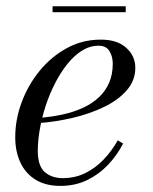

<svg xmlns="http://www.w3.org/2000/svg" viewBox="-20 -600 502 630"><path d="M178 10Q130 10 97 -10.2Q64 -30.5 47 -66.5Q30 -102.5 30 -150Q30 -207.5 51 -264.2Q72 -321 110 -367.5Q148 -414 199.2 -442Q250.5 -470 310.5 -470Q364.5 -470 394.2 -443.2Q424 -416.5 424 -377Q424 -336 396 -303.8Q368 -271.5 321.2 -249Q274.5 -226.5 218.2 -213.2Q162 -200 105 -196V-213Q147.5 -216 185 -224.2Q222.5 -232.5 252.8 -246.5Q283 -260.5 304.8 -281Q326.5 -301.5 338.2 -328.8Q350 -356 350 -391Q350 -414.5 339.2 -432.2Q328.5 -450 303.5 -450Q275 -450 249.2 -434Q223.5 -418 201.2 -390.2Q179 -362.5 161 -327.5Q143 -292.5 130.2 -253.8Q117.5 -215 110.8 -176.8Q104 -138.5 104 -105Q104 -55 127.2 -35.2Q150.5 -15.5 185.5 -15.5Q225.5 -15.5 258.8 -31.5Q292 -47.5 319 -75.5Q346 -103.5 366.5 -139.5L384 -129Q364.5 -91 334.8 -59.5Q305 -28 265.8 -9Q226.5 10 178 10ZM152.5 -560V-579.5H392.5V-560Z"/></svg>

Font: Bodoni Moda SC
Style: Italic
Weight: 400
Italic angle: -13°
Designer: Owen Earl
Foundry: indestructible type
Version: Version 2.005